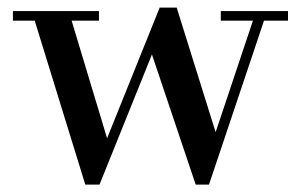

<svg xmlns="http://www.w3.org/2000/svg" viewBox="-20 -490 818 520"><path d="M760 -460V-434H695L546 10H510L391.5 -342.5L249.5 10H211L74 -434H15V-460H248V-434H174L270 -115.5L412.5 -469.5H458.5L564 -132L665 -434H578V-460Z"/></svg>

Font: Bodoni Moda 9pt Medium
Style: Regular
Weight: 500
Designer: Owen Earl
Foundry: indestructible type
Version: Version 2.005